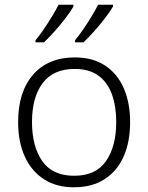

<svg xmlns="http://www.w3.org/2000/svg" viewBox="-20 -786 630 816"><path d="M533 -267Q533 -183 505.5 -121Q478 -59 424.5 -24.5Q371 10 294 10Q220 10 167 -24Q114 -58 85.5 -120.5Q57 -183 57 -267Q57 -396 121 -469Q185 -542 298 -542Q374 -542 426.5 -507.5Q479 -473 506 -411Q533 -349 533 -267ZM116 -267Q116 -164 159.5 -101.5Q203 -39 295 -39Q388 -39 431 -102Q474 -165 474 -267Q474 -333 456 -384Q438 -435 399 -464Q360 -493 297 -493Q207 -493 161.5 -433Q116 -373 116 -267ZM460 -758Q448 -737 426.5 -709Q405 -681 380.5 -653.5Q356 -626 335 -606H299V-615Q315 -634 333.5 -661Q352 -688 369 -716Q386 -744 397 -766H460ZM292 -758Q280 -737 258.5 -709Q237 -681 212.5 -653.5Q188 -626 167 -606H131V-615Q147 -634 165.5 -661Q184 -688 201 -716Q218 -744 229 -766H292Z"/></svg>

Font: Noto Sans Sinhala Light
Style: Regular
Weight: 300
Designer: Jelle Bosma - Monotype Design Team
Foundry: Monotype Imaging Inc.
Version: Version 2.006; ttfautohint (v1.8.4.7-5d5b)